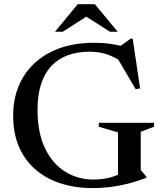

<svg xmlns="http://www.w3.org/2000/svg" viewBox="-20 -904 793 934"><path d="M664.5 -77 692 -45V-39.5Q651 -23 607.8 -11.8Q564.5 -0.5 520 5.2Q475.5 11 431 11Q345 11 273.8 -12.2Q202.5 -35.5 151 -80.8Q99.5 -126 71.8 -191.2Q44 -256.5 44 -341Q44 -447.5 92 -527.5Q140 -607.5 228.5 -651.8Q317 -696 438.5 -696Q481 -696 518 -690.5Q555 -685 594.5 -674.5L550 -668.5L615 -715.5H625.5L661.5 -474L640 -470L537.5 -644.5L598.5 -583.5Q557 -617.5 513.2 -635Q469.5 -652.5 416.5 -652.5Q357.5 -652.5 310.5 -635.5Q263.5 -618.5 230.2 -583.2Q197 -548 179.8 -495Q162.5 -442 162.5 -370Q162.5 -259 198.8 -183.2Q235 -107.5 297 -69Q359 -30.5 435.5 -30.5Q465.5 -30.5 494.2 -35.8Q523 -41 546.8 -51Q570.5 -61 586 -75L554 -21V-260L460.5 -287.5V-306.5H729.5V-287.5L664.5 -263ZM387.5 -831H412.5L285 -749.5H247.5L358 -883.5H441.5L552.5 -749.5H515Z"/></svg>

Font: Newsreader 36pt Medium
Style: Regular
Weight: 500
Designer: Hugues Gentile
Foundry: Production Type
Version: Version 1.003